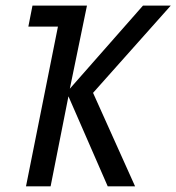

<svg xmlns="http://www.w3.org/2000/svg" viewBox="-20 -658 623 678"><path d="M457 0H360.4L221.7 -317.9L158.7 0H71.8L184.6 -564H80.1L94.7 -638.2H287.1L226.6 -344.7L484.9 -638.2H583L308.6 -330.1Z"/></svg>

Font: Code New Roman
Style: Italic
Weight: 400
Italic angle: -11°
Monospace: yes
Designer: Sam Radian
Foundry: Code New Roman
Version: Version 1.508 October 19, 2014